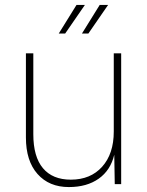

<svg xmlns="http://www.w3.org/2000/svg" viewBox="-20 -746 596 778"><path d="M259 12Q179 12 132 -41Q85 -94 85 -189V-530H115V-202Q115 -111 154 -64.5Q193 -18 267 -18Q347 -18 394 -70.5Q441 -123 441 -213V-530H471V0H445L443 -119Q428 -56 380 -22Q332 12 259 12ZM218 -610 290 -726H324L244 -610ZM312 -610 384 -726H418L338 -610Z"/></svg>

Font: Geist Thin
Style: Regular
Weight: 400
Designer: Basement.studio, Andrés Briganti, Mateo Zaragoza
Foundry: Basement.studio, Vercel, Andrés Briganti, Guido Ferreyra, Mateo Zaragoza
Version: Version 1.401